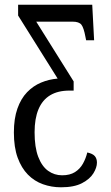

<svg xmlns="http://www.w3.org/2000/svg" viewBox="-20 -556 473 816"><path d="M239 240Q199 240 162.5 227Q126 214 98.5 186Q71 158 55 114Q39 70 39 7Q39 -52 54 -94.5Q69 -137 95 -164Q121 -191 154.5 -205Q188 -219 225 -222L57 -490V-536H372L380 -385H346L343 -400Q336 -438 326 -451Q316 -464 288 -464H134L293 -210V-171H275Q226 -171 193 -151Q160 -131 143.5 -91.5Q127 -52 127 6Q127 70 142.5 110.5Q158 151 184.5 170Q211 189 244 189Q277 189 298.5 175.5Q320 162 332.5 139.5Q345 117 351 92Q374 97 383 107.5Q392 118 392 135Q392 156 377 180.5Q362 205 328.5 222.5Q295 240 239 240Z"/></svg>

Font: Noto Serif ExtraCondensed
Style: Regular
Weight: 400
Width: 2
Designer: Monotype Design Team
Foundry: Monotype Imaging Inc.
Version: Version 2.013